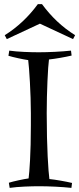

<svg xmlns="http://www.w3.org/2000/svg" viewBox="-20 -905 385 933"><path d="M218 -616C248 -619 299 -628 328 -635L325 -659C279 -654 215 -651 169 -651C129 -651 65 -653 25 -659L21 -634C43 -627 94 -616 117 -613C122 -576 130 -449 130 -355V-296C130 -158 123 -68 119 -38C96 -35 45 -24 23 -17L27 8C67 2 131 0 171 0C217 0 281 3 327 8L330 -16C301 -23 250 -32 220 -35C215 -72 207 -185 207 -355C207 -456 213 -582 218 -616ZM335 -715 345 -734C281 -774 229 -824 184 -885H164C119 -824 67 -774 3 -734L13 -715L174 -790Z"/></svg>

Font: Almendra
Style: Regular
Weight: 400
Designer: Ana Sanfelippo
Foundry: Ana Sanfelippo
Version: Version 1.003